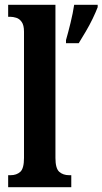

<svg xmlns="http://www.w3.org/2000/svg" viewBox="-20 -780 427 800"><path d="M14 0V-50H24Q49 -50 64.5 -64Q80 -78 80 -122V-648Q80 -675 70.5 -688.5Q61 -702 47.5 -706Q34 -710 24 -710H14V-760H211V-122Q211 -78 227 -64Q243 -50 268 -50H277V0ZM255 -613Q264 -644 274 -685Q284 -726 289 -760H387V-750Q379 -729 366 -702Q353 -675 337 -648Q321 -621 308 -600H255Z"/></svg>

Font: Noto Serif Ethiopic ExtraCondensed
Style: Bold
Weight: 700
Width: 2
Designer: Monotype Design Team
Foundry: Monotype Imaging Inc.
Version: Version 2.102; ttfautohint (v1.8.4.7-5d5b)